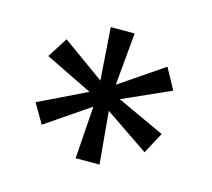

<svg xmlns="http://www.w3.org/2000/svg" viewBox="-63 -801 557 505"><g transform="rotate(15 215.0 -548.5)"><path d="M383 -490 352 -432 233 -513 246 -370H181L191 -513L72 -432L41 -485L171 -548L42 -611L77 -666L191 -584L181 -727H246L233 -584L352 -665L383 -608L253 -550Z"/></g></svg>

Font: Gudea
Style: Regular
Weight: 400
Designer: Agustina Mingote
Foundry: Agustina Mingote
Version: Version 1.002